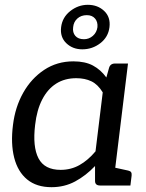

<svg xmlns="http://www.w3.org/2000/svg" viewBox="-20 -771 606 798"><path d="M194 7Q132 7 93 -25Q54 -57 39 -115.5Q24 -174 34 -252Q43 -326 76.5 -385.5Q110 -445 163.5 -480.5Q217 -516 285 -516Q334 -516 366.5 -498.5Q399 -481 422 -449L433 -488Q438 -507 458 -507H512L450 0H396Q375 0 375 -19V-81Q337 -41 292.5 -17Q248 7 194 7ZM232 -65Q275 -65 310.5 -85Q346 -105 377 -142L407 -387Q387 -420 360 -433Q333 -446 297 -446Q249 -446 213.5 -423.5Q178 -401 155.5 -357.5Q133 -314 126 -252Q115 -161 140 -113Q165 -65 232 -65ZM420 0 440 -78 513 -62Q522 -60 525 -55Q528 -50 527 -41L522 0ZM234 -658Q239 -699 272 -725Q305 -751 345 -751Q386 -751 413 -725.5Q440 -700 435 -658Q430 -617 397 -591.5Q364 -566 322 -566Q282 -566 255.5 -591.5Q229 -617 234 -658ZM284 -658Q281 -636 293 -622Q305 -608 329 -608Q350 -608 366 -622Q382 -636 385 -658Q387 -680 375 -694Q363 -708 341 -708Q317 -708 301.5 -694Q286 -680 284 -658Z"/></svg>

Font: Aleo
Style: Italic
Weight: 400
Italic angle: -7°
Designer: Alessio Laiso
Foundry: Alessio Laiso
Version: Version 2.001;gftools[0.9.29]